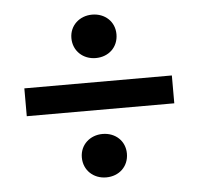

<svg xmlns="http://www.w3.org/2000/svg" viewBox="-42 -618 597 577"><g transform="rotate(-5 256.5 -329.5)"><path d="M34 -372V-288H479V-372ZM188 -150C188 -111 218 -84 256 -84C295 -84 324 -111 324 -150C324 -188 295 -215 256 -215C218 -215 188 -188 188 -150ZM256 -444C295 -444 324 -471 324 -510C324 -548 295 -575 256 -575C218 -575 188 -548 188 -510C188 -471 218 -444 256 -444Z"/></g></svg>

Font: DAIFUKU Sans Semibold
Style: Regular
Weight: 600
Designer: Original font ‘Source Sans 3’ : Paul D. Hunt
Foundry: Daifuku
Version: Version 1.000